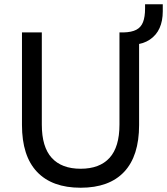

<svg xmlns="http://www.w3.org/2000/svg" viewBox="-20 -871 783 900"><path d="M358 9Q224 9 153.5 -65.5Q83 -140 83 -285V-719H176V-287Q176 -182 222.5 -131Q269 -80 358 -80Q447 -80 493.5 -131Q540 -182 540 -287V-719H632V-285Q632 -140 562 -65.5Q492 9 358 9ZM611 -662 559 -698V-719Q597 -720 619 -731.5Q641 -743 650.5 -767.5Q660 -792 660 -831V-851H743V-818Q743 -773 728 -739.5Q713 -706 682.5 -685.5Q652 -665 611 -662Z"/></svg>

Font: Nunitoga
Style: Medium
Weight: 500
Designer: Vernon Adams
Foundry: Vernon Adams
Version: Version 1.0